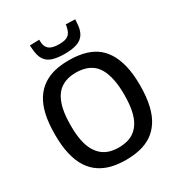

<svg xmlns="http://www.w3.org/2000/svg" viewBox="-212 -1053 1118 1202"><g transform="rotate(-30 347.0 -452.0)"><path d="M346 -80Q379 -80 408.5 -87.5Q438 -95 462 -113Q486 -131 504 -161.5Q522 -192 531.5 -239Q541 -286 541 -350Q541 -415 531 -462Q521 -509 503.5 -540Q486 -571 461.5 -588.5Q437 -606 407.5 -613.5Q378 -621 346 -621Q315 -621 286.5 -613.5Q258 -606 233.5 -588.5Q209 -571 191 -539.5Q173 -508 163.5 -461.5Q154 -415 154 -349Q154 -285 163.5 -239Q173 -193 191.5 -162Q210 -131 234 -113Q258 -95 286.5 -87.5Q315 -80 346 -80ZM347 10Q293 10 246.5 -1Q200 -12 161.5 -37.5Q123 -63 96 -104.5Q69 -146 54.5 -206.5Q40 -267 40 -350Q40 -433 54 -493.5Q68 -554 95 -595.5Q122 -637 160 -662.5Q198 -688 244.5 -699Q291 -710 347 -710Q402 -710 449.5 -699Q497 -688 534.5 -663.5Q572 -639 599 -597.5Q626 -556 641 -495.5Q656 -435 656 -352Q656 -268 641.5 -206.5Q627 -145 599.5 -103.5Q572 -62 534.5 -37Q497 -12 449.5 -1Q402 10 347 10ZM347 -757Q296 -757 260.5 -768Q225 -779 206.5 -807.5Q188 -836 185 -887Q184 -893 184 -899.5Q184 -906 183 -912L251 -914Q252 -910 252 -907Q252 -904 252 -901Q252 -876 262.5 -859Q273 -842 293.5 -834.5Q314 -827 347 -827Q381 -827 399.5 -835Q418 -843 427.5 -859.5Q437 -876 442 -901Q443 -904 443 -907Q443 -910 443 -914L510 -912Q510 -906 510 -899.5Q510 -893 509 -887Q507 -838 489 -809.5Q471 -781 436 -769Q401 -757 347 -757Z"/></g></svg>

Font: Georama ExtraCondensed Thin Medium
Style: Regular
Weight: 500
Version: Version 1.001